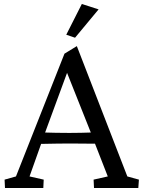

<svg xmlns="http://www.w3.org/2000/svg" viewBox="-20 -942 718 962"><path d="M5 0H197L199 -42L128 -58L186 -221C241 -222 288 -223 328 -223C365 -223 409 -222 456 -222L520 -58L449 -42L451 0H673L676 -42L618 -58L365 -711L303 -673L60 -58L3 -42ZM206 -278 316 -577 435 -278C406 -277 370 -276 328 -276C277 -276 237 -277 206 -278ZM312 -768 356 -753 474 -895 390 -922Z"/></svg>

Font: TPK Tissa Web Quiz
Style: Regular
Weight: 400
Designer: Jacques Le Bailly, Suppakit Chalermlarp | Katatrad Co.,Ltd.
Foundry: Jacques Le Bailly, Cadson Demak Co.,Ltd.
Version: Version 5.000;Glyphs 3.1.2 (3151)